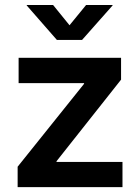

<svg xmlns="http://www.w3.org/2000/svg" viewBox="-20 -766 574 786"><path d="M52.2 0V-83.5L324.2 -422.9V-425.8H56.2V-529.3H475.6V-439.9L211.4 -106V-103H481.4V0ZM197.3 -745.6 264.6 -662.6 332.5 -745.6H440.9V-743.7L315.9 -602.5H212.9L89.4 -743.7V-745.6Z"/></svg>

Font: Inter 24pt SemiBold
Style: Regular
Weight: 600
Designer: Rasmus Andersson
Foundry: rsms
Version: Version 4.001;git-66647c0bb